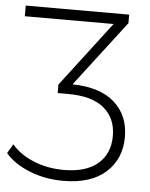

<svg xmlns="http://www.w3.org/2000/svg" viewBox="-76 -565 631 808"><g transform="rotate(5 239.5 -161.5)"><path d="M225 -209Q342 -207 403 -152.5Q464 -98 464 -7Q464 85 401 142Q338 199 221 199Q144 199 78 172.5Q12 146 -24 103L-1 64Q32 104 90.5 128.5Q149 153 220 153Q313 153 363 110.5Q413 68 413 -7Q413 -82 362 -124.5Q311 -167 210 -167H166V-203L375 -477H0V-522H437V-486Z"/></g></svg>

Font: Hilab Light
Style: Regular
Weight: 300
Designer: Cristianderson Lima
Foundry: Cristianderson
Version: Version 1.0